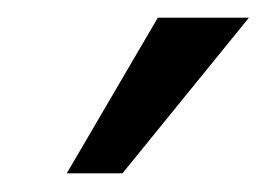

<svg xmlns="http://www.w3.org/2000/svg" viewBox="-20 -791 295 212"><path d="M254.9 -771.5H154.3L53.7 -599.6H115.2Z"/></svg>

Font: FreeUniversal
Style: Regular
Weight: 400
Version: Version 1.001